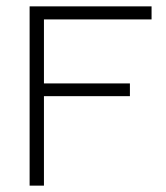

<svg xmlns="http://www.w3.org/2000/svg" viewBox="-20 -583 521 603"><path d="M118 -281H388V-321H118V-522H456V-563H73V0H118Z"/></svg>

Font: OSH Darker Grotesque
Style: Regular
Weight: 400
Designer: Gabriel Lam
Foundry: TypeRant
Version: Version 1.000;Glyphs 3.1.1 (3148)